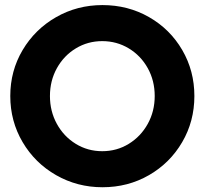

<svg xmlns="http://www.w3.org/2000/svg" viewBox="-20 -748 826 775"><path d="M21.5 -360.4Q21.5 -461.9 71.3 -545.9Q121.1 -629.9 206.3 -678.7Q291.5 -727.5 393.6 -727.5Q496.6 -727.5 581.5 -679Q666.5 -630.4 715.6 -546.1Q764.6 -461.9 764.6 -360.4Q764.6 -258.3 715.3 -174.1Q666 -89.8 581.3 -41Q496.6 7.8 393.6 7.8Q292 7.8 206.5 -41Q121.1 -89.8 71.3 -174.3Q21.5 -258.8 21.5 -360.4ZM604.5 -360.4Q604.5 -422.4 576.4 -472.9Q548.3 -523.4 499.8 -552.7Q451.2 -582 392.6 -582Q334.5 -582 286.1 -552.7Q237.8 -523.4 209.7 -472.9Q181.6 -422.4 181.6 -360.4Q181.6 -298.8 209.5 -248Q237.3 -197.3 285.6 -167.5Q334 -137.7 392.6 -137.7Q451.7 -137.7 500 -167.5Q548.3 -197.3 576.4 -248Q604.5 -298.8 604.5 -360.4Z"/></svg>

Font: Reddit Sans Chocolate ExtraBold
Style: Regular
Weight: 800
Designer: Stephen Hutchings
Foundry: Reddit
Version: Version 1.011